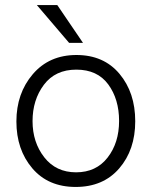

<svg xmlns="http://www.w3.org/2000/svg" viewBox="-20 -732 601 761"><path d="M309 -562H254L126 -712H207ZM282.5 -456Q199 -456 154 -396Q109 -336 109 -252Q109 -168 155.5 -108.5Q202 -49 281.5 -49Q361 -49 406.5 -107.5Q452 -166 452 -252.5Q452 -339 409 -397.5Q366 -456 282.5 -456ZM283 -514Q391 -514 453.5 -439.5Q516 -365 516 -251.5Q516 -138 452.5 -64.5Q389 9 280 9Q171 9 108 -65Q45 -139 45 -250.5Q45 -362 110 -438Q175 -514 283 -514Z"/></svg>

Font: Hind Mysuru Light
Style: Regular
Weight: 300
Designer: Manushi Parikh, Hitesh Malaviya
Foundry: Indian Type Foundry
Version: Version 0.703;PS 1.0;hotconv 1.0.86;makeotf.lib2.5.63406